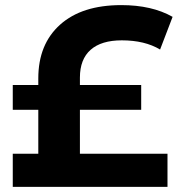

<svg xmlns="http://www.w3.org/2000/svg" viewBox="-20 -732 708 752"><path d="M293 -130H636V0H30V-130H130V-302H30V-399H130V-425Q130 -559 215.5 -635.5Q301 -712 455 -712Q575 -712 656 -666L607 -538Q547 -574 457 -574Q377 -574 335 -537Q293 -500 293 -428V-399H533V-302H293Z"/></svg>

Font: APTA Sans Regular
Style: Bold Italic
Weight: 700
Version: Version 7.200